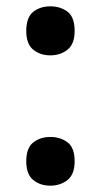

<svg xmlns="http://www.w3.org/2000/svg" viewBox="-20 -574 319 607"><path d="M63 -64Q63 -106 85 -123.5Q107 -141 139 -141Q171 -141 193.5 -124Q216 -107 216 -64Q216 -23 193.5 -5Q171 13 139 13Q107 13 85 -5Q63 -23 63 -64ZM63 -476Q63 -519 85 -536.5Q107 -554 139 -554Q171 -554 193.5 -537Q216 -520 216 -476Q216 -435 193.5 -417Q171 -399 139 -399Q107 -399 85 -417Q63 -435 63 -476Z"/></svg>

Font: Noto Sans Armenian SemiBold
Style: Regular
Weight: 600
Designer: Monotype Design Team
Foundry: Monotype Imaging Inc.
Version: Version 2.007